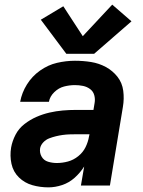

<svg xmlns="http://www.w3.org/2000/svg" viewBox="-20 -800 616 828"><path d="M189 8Q218 8 248 -2Q278 -12 302 -33.5Q326 -55 343 -82L329 0H454L510 -339Q516 -374 511.5 -408.5Q507 -443 486.5 -469Q466 -495 436.5 -511Q407 -527 373 -532.5Q339 -538 303 -538Q265 -538 226 -529Q187 -520 152.5 -495.5Q118 -471 96 -435.5Q74 -400 67 -361H191Q195 -384 214 -402.5Q233 -421 256.5 -427Q280 -433 303 -433Q321 -433 338 -429.5Q355 -426 368.5 -416Q382 -406 386.5 -389.5Q391 -373 388 -356L383 -326H308Q279 -326 250.5 -323.5Q222 -321 193.5 -314.5Q165 -308 137.5 -296Q110 -284 85.5 -265Q61 -246 47 -219Q33 -192 28 -164Q22 -128 29.5 -93.5Q37 -59 61.5 -35Q86 -11 119.5 -1.5Q153 8 189 8ZM225 -97Q206 -97 187.5 -102.5Q169 -108 159.5 -124.5Q150 -141 153 -161Q156 -175 167 -186.5Q178 -198 192.5 -203.5Q207 -209 221.5 -212.5Q236 -216 250.5 -218Q265 -220 279.5 -220.5Q294 -221 308 -221H366L364 -212Q360 -188 349 -165.5Q338 -143 317.5 -126.5Q297 -110 273 -103.5Q249 -97 225 -97ZM266 -568H386L547 -708L464 -780L337 -644L253 -773L156 -715Z"/></svg>

Font: Iosevka Sparkle Oblique
Style: Bold
Weight: 700
Italic angle: -9°
Designer: Belleve Invis
Foundry: Belleve Invis
Version: Version 4.5.0; ttfautohint (v1.8.3)